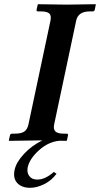

<svg xmlns="http://www.w3.org/2000/svg" viewBox="-20 -667 475 912"><path d="M124 225.1Q83 225.1 62 202.4Q41 179.7 49.3 140.1Q57.1 103.5 93.8 64.2Q130.4 24.9 180.7 0Q172.4 0 160.2 0L23.4 2L22 0L26.9 -22.9Q28.8 -31.7 36.6 -32.2H50.8Q80.6 -32.2 95.2 -42Q109.9 -51.8 115.2 -76.2L219.7 -568.8Q224.6 -592.8 214.4 -602.8Q204.1 -612.8 174.3 -612.8H160.2Q152.3 -612.8 153.8 -621.1L159.2 -645L161.6 -647Q258.3 -645 296.9 -645L433.6 -647L435.1 -645L430.2 -621.1Q428.7 -613.3 420.4 -612.8H406.2Q351.1 -612.8 341.8 -568.8L237.3 -76.2Q232.4 -54.2 242.7 -43.2Q252.9 -32.2 282.7 -32.2H296.9Q304.7 -32.2 302.7 -22.9L297.9 0L295.4 2Q282.2 1.5 263.7 1.5Q210.4 5.9 165.5 46.4Q120.6 86.9 111.8 127Q106.4 151.9 118.9 168.9Q131.3 186 157.2 186Q194.8 186 235.4 149.9L248.5 158.2Q224.6 190.9 189.5 208Q154.3 225.1 124 225.1Z"/></svg>

Font: Linux Libertine Slanted
Style: Semibold Slanted
Weight: 600
Designer: Philipp H. Poll
Foundry: Philipp H. Poll
Version: Version 5.1.1